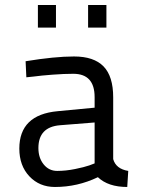

<svg xmlns="http://www.w3.org/2000/svg" viewBox="-20 -735 573 765"><path d="M431 -347V-101Q442 -62 491 -54L487 10Q411 10 370 -29Q289 10 199 10Q137 10 97 -32.5Q57 -75 57 -143Q57 -278 210 -292L357 -306V-348Q357 -441 272 -441Q236 -441 189.5 -437.5Q143 -434 114 -430L85 -427L82 -491Q198 -510 275 -510Q354 -510 392.5 -470.5Q431 -431 431 -347ZM357 -247 219 -236Q133 -229 133 -145Q133 -106 154 -80Q175 -54 208 -54Q242 -54 279 -61.5Q316 -69 336 -76L357 -84ZM131 -625V-715H203V-625ZM331 -625V-715H404V-625Z"/></svg>

Font: TypoPRO Titillium Maps
Style: 400 wt
Weight: 400
Designer: Campivisivi
Foundry: Accademia di Belle Arti di Urbino and students of MA course of Visual design
Version: Version 001.001